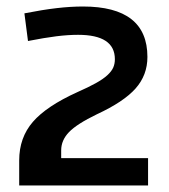

<svg xmlns="http://www.w3.org/2000/svg" viewBox="-20 -872 520 590"><path d="M39 -379Q39 -449 81 -497.5Q123 -546 218 -589Q252 -604 274.5 -616.5Q297 -629 310 -641Q323 -653 328 -664.5Q333 -676 333 -690Q333 -765 220 -765Q189 -765 153 -760.5Q117 -756 66 -746L55 -831Q111 -842 154 -847Q197 -852 235 -852Q433 -852 433 -697Q433 -641 396.5 -600Q360 -559 278 -521Q216 -491 192 -466Q168 -441 168 -410V-386H435V-302H39Z"/></svg>

Font: Encode Sans Wide
Style: Medium
Weight: 500
Designer: Pablo Impallari, Andres Torresi
Foundry: Pablo Impallari, Andres Torresi
Version: Version 1.000; ttfautohint (v1.00) -l 8 -r 50 -G 200 -x 14 -